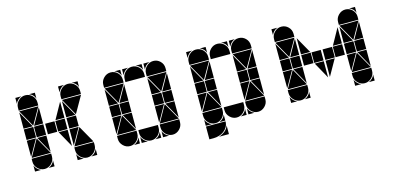

<svg xmlns="http://www.w3.org/2000/svg" viewBox="-58 -819 2531 1234"><g transform="rotate(-15 1207.0 -202.0)"><path d="M142 -492Q169 -492 188 -473Q207 -454 207 -427V-407H77V-427Q77 -453 96.5 -472.5Q116 -492 142 -492ZM426 -492Q453 -492 472 -473Q491 -454 491 -427V-407H361V-427Q361 -453 380.5 -472.5Q400 -492 426 -492ZM426 -2Q400 -2 380.5 -21.5Q361 -41 361 -67V-87H491V-67Q491 -41 471.5 -21.5Q452 -2 426 -2ZM142 -2Q116 -2 96.5 -21.5Q77 -41 77 -67V-87H207V-67Q207 -41 187.5 -21.5Q168 -2 142 -2ZM363 -92 426 -205 490 -92ZM79 -92 142 -205 206 -92ZM206 -402 142 -290 79 -402ZM490 -402 426 -290 363 -402ZM424 -212H361V-282H424ZM140 -212H77V-282H140ZM349 -212H287V-282H349ZM281 -212H219V-282H281ZM77 -287V-395L138 -287ZM361 -287V-395L422 -287ZM361 -207H422L361 -99ZM77 -207H138L77 -99ZM207 -287H147L207 -395ZM349 -207V-99L289 -207ZM349 -287H289L349 -395ZM207 -207V-99L147 -207ZM77 -42Q89 -14 117 -2H77ZM361 -42Q373 -14 401 -2H361ZM361 -492H401Q387 -487 377 -477Q367 -467 361 -453ZM77 -492H117Q103 -487 93 -477Q83 -467 77 -453ZM168 -2Q182 -8 192 -18Q202 -28 207 -42V-2ZM452 -2Q466 -8 476 -18Q486 -28 491 -42V-2ZM491 -492V-453Q481 -482 452 -492ZM207 -492V-453Q197 -482 168 -492ZM207 -212H145V-282H207Z M852 -492Q879 -492 898 -473Q917 -454 917 -427V-407H787V-427Q787 -453 806.5 -472.5Q826 -492 852 -492ZM710 -492Q737 -492 756 -473Q775 -454 775 -427V-407H645V-427Q645 -453 664.5 -472.5Q684 -492 710 -492ZM994 -492Q1021 -492 1040 -473Q1059 -454 1059 -427V-407H929V-427Q929 -453 948.5 -472.5Q968 -492 994 -492ZM994 -2Q968 -2 948.5 -21.5Q929 -41 929 -67V-87H1059V-67Q1059 -41 1039.5 -21.5Q1020 -2 994 -2ZM710 -2Q684 -2 664.5 -21.5Q645 -41 645 -67V-87H775V-67Q775 -41 755.5 -21.5Q736 -2 710 -2ZM852 -2Q826 -2 806.5 -21.5Q787 -41 787 -67V-87H917V-67Q917 -41 897.5 -21.5Q878 -2 852 -2ZM931 -92 994 -205 1058 -92ZM647 -92 710 -205 774 -92ZM774 -402 710 -290 647 -402ZM1058 -402 994 -290 931 -402ZM992 -212H929V-282H992ZM708 -212H645V-282H708ZM1059 -212H997V-282H1059ZM775 -212H713V-282H775ZM645 -287V-395L706 -287ZM929 -287V-395L990 -287ZM929 -207H990L929 -99ZM645 -207H706L645 -99ZM775 -287H715L775 -395ZM1059 -207V-99L999 -207ZM775 -207V-99L715 -207ZM1059 -287H999L1059 -395ZM787 -42Q799 -14 827 -2H787ZM929 -42Q941 -14 969 -2H929ZM929 -492H969Q955 -487 945 -477Q935 -467 929 -453ZM878 -2Q892 -8 902 -18Q912 -28 917 -42V-2ZM736 -2Q750 -8 760 -18Q770 -28 775 -42V-2ZM787 -492H827Q813 -487 803 -477Q793 -467 787 -453ZM917 -492V-453Q907 -482 878 -492ZM775 -492V-453Q765 -482 736 -492Z M1420 -492Q1447 -492 1466 -473Q1485 -454 1485 -427V-407H1355V-427Q1355 -453 1374.5 -472.5Q1394 -492 1420 -492ZM1278 -492Q1305 -492 1324 -473Q1343 -454 1343 -427V-407H1213V-427Q1213 -453 1232.5 -472.5Q1252 -492 1278 -492ZM1562 -492Q1589 -492 1608 -473Q1627 -454 1627 -427V-407H1497V-427Q1497 -453 1516.5 -472.5Q1536 -492 1562 -492ZM1213 3H1343Q1343 23 1334 39Q1325 55 1310.5 66Q1296 77 1277.5 82.5Q1259 88 1241 88H1213ZM1562 -2Q1536 -2 1516.5 -21.5Q1497 -41 1497 -67V-87H1627V-67Q1627 -41 1607.5 -21.5Q1588 -2 1562 -2ZM1278 -2Q1252 -2 1232.5 -21.5Q1213 -41 1213 -67V-87H1343V-67Q1343 -41 1323.5 -21.5Q1304 -2 1278 -2ZM1420 -2Q1394 -2 1374.5 -21.5Q1355 -41 1355 -67V-87H1485V-67Q1485 -41 1465.5 -21.5Q1446 -2 1420 -2ZM1499 -92 1562 -205 1626 -92ZM1215 -92 1278 -205 1342 -92ZM1342 -402 1278 -290 1215 -402ZM1626 -402 1562 -290 1499 -402ZM1560 -212H1497V-282H1560ZM1276 -212H1213V-282H1276ZM1627 -212H1565V-282H1627ZM1343 -212H1281V-282H1343ZM1213 -287V-395L1274 -287ZM1497 -287V-395L1558 -287ZM1497 -207H1558L1497 -99ZM1213 -207H1274L1213 -99ZM1343 -287H1283L1343 -395ZM1627 -207V-99L1567 -207ZM1343 -207V-99L1283 -207ZM1627 -287H1567L1627 -395ZM1277 88Q1299 81 1317 67Q1335 53 1343 30V88ZM1213 -42Q1225 -14 1253 -2H1213ZM1497 -42Q1509 -14 1537 -2H1497ZM1497 -492H1537Q1523 -487 1513 -477Q1503 -467 1497 -453ZM1446 -2Q1460 -8 1470 -18Q1480 -28 1485 -42V-2ZM1213 -492H1253Q1239 -487 1229 -477Q1219 -467 1213 -453ZM1304 -2Q1318 -8 1328 -18Q1338 -28 1343 -42V-2ZM1485 -492V-453Q1475 -482 1446 -492ZM1343 -492V-453Q1333 -482 1304 -492Z M2272 -492Q2299 -492 2318 -473Q2337 -454 2337 -427V-407H2207V-427Q2207 -453 2226.5 -472.5Q2246 -492 2272 -492ZM2272 -2Q2246 -2 2226.5 -21.5Q2207 -41 2207 -67V-87H2337V-67Q2337 -41 2317.5 -21.5Q2298 -2 2272 -2ZM2209 -92 2272 -205 2336 -92ZM2336 -402 2272 -290 2209 -402ZM2270 -212H2207V-282H2270ZM1986 -212H1923V-282H1986ZM2128 -212H2065V-282H2128ZM2053 -212H1991V-282H2053ZM2337 -212H2275V-282H2337ZM2195 -212H2133V-282H2195ZM2207 -207H2268L2207 -99ZM2207 -287V-395L2268 -287ZM1923 -287V-395L1984 -287ZM2065 -207H2126L2065 -99ZM2337 -287H2277L2337 -395ZM2337 -207V-99L2277 -207ZM2053 -207V-99L1993 -207ZM2195 -287H2135L2195 -395ZM2207 -42Q2219 -14 2247 -2H2207ZM2298 -2Q2312 -8 2322 -18Q2332 -28 2337 -42V-2ZM2337 -492V-453Q2327 -482 2298 -492ZM1846 -492Q1873 -492 1892 -473Q1911 -454 1911 -427V-407H1781V-427Q1781 -453 1800.5 -472.5Q1820 -492 1846 -492ZM1846 -2Q1820 -2 1800.5 -21.5Q1781 -41 1781 -67V-87H1911V-67Q1911 -41 1891.5 -21.5Q1872 -2 1846 -2ZM1783 -92 1846 -205 1910 -92ZM1910 -402 1846 -290 1783 -402ZM1844 -212H1781V-282H1844ZM1911 -212H1849V-282H1911ZM1781 -287V-395L1842 -287ZM1781 -207H1842L1781 -99ZM1911 -287H1851L1911 -395ZM1911 -207V-99L1851 -207ZM1781 -42Q1793 -14 1821 -2H1781ZM1781 -492H1821Q1807 -487 1797 -477Q1787 -467 1781 -453ZM1872 -2Q1886 -8 1896 -18Q1906 -28 1911 -42V-2Z"/></g></svg>

Font: CAT DyFa
Style: Regular
Weight: 400
Designer: Peter Wiegel
Foundry: Peter Wiegel
Version: Version 1.001; ttfautohint (v1.3)